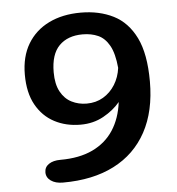

<svg xmlns="http://www.w3.org/2000/svg" viewBox="-48 -671 657 713"><g transform="rotate(-5 281.0 -314.5)"><path d="M278.5 -625.5Q347.5 -625.5 400.2 -599Q453 -572.5 482.8 -512Q512.5 -451.5 512.5 -348.5Q512.5 -238 470.5 -160.8Q428.5 -83.5 349.2 -43Q270 -2.5 158 -2.5Q130.5 -2.5 113.5 -14.5Q96.5 -26.5 96.5 -46Q96.5 -65.5 112.8 -76.5Q129 -87.5 156 -87.5Q227 -87.5 276.5 -111Q326 -134.5 354.5 -178.2Q383 -222 390.5 -282.5Q366 -253 328 -232Q290 -211 242.5 -211Q188 -211 145 -233.8Q102 -256.5 77 -301.5Q52 -346.5 52 -414Q52 -481 80.2 -528.2Q108.5 -575.5 159.5 -600.5Q210.5 -625.5 278.5 -625.5ZM159.5 -413.5Q159.5 -369 174.8 -341Q190 -313 215.8 -300Q241.5 -287 272 -287Q306.5 -287 333.5 -303Q360.5 -319 377.8 -346.8Q395 -374.5 399.5 -409Q394.5 -463 378 -492.5Q361.5 -522 336.2 -533.2Q311 -544.5 278.5 -544.5Q223 -544.5 191.2 -512.5Q159.5 -480.5 159.5 -413.5Z"/></g></svg>

Font: Sono Medium
Style: Regular
Weight: 500
Designer: Tyler Finck
Foundry: Tyler Finck
Version: Version 2.112